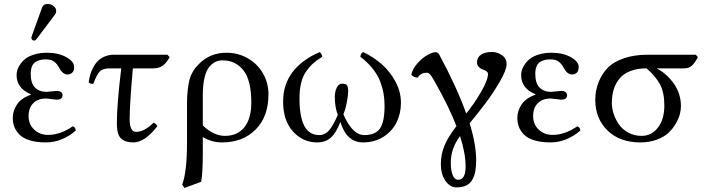

<svg xmlns="http://www.w3.org/2000/svg" viewBox="-20 -703 3532 961"><path d="M43.9 -112.8Q43.9 -147.5 64.9 -179.7Q85.9 -211.9 134.8 -229V-231Q63 -260.7 63 -327.1Q63 -340.3 67.4 -354.2Q71.8 -368.2 83 -383.8Q94.2 -399.4 110.8 -411.4Q127.4 -423.3 154.8 -431.2Q182.1 -439 215.8 -439Q272 -439 311.5 -417Q351.1 -395 351.1 -367.2Q351.1 -347.7 341.1 -338.9Q331.1 -330.1 318.8 -330.1Q293.5 -330.1 276.9 -362.8Q265.6 -383.3 251 -394.5Q236.3 -405.8 210 -405.8Q195.8 -405.8 184.8 -403.6Q173.8 -401.4 160.9 -394.8Q147.9 -388.2 140.9 -372.8Q133.8 -357.4 133.8 -334Q133.8 -285.6 155.5 -264.4Q177.2 -243.2 212.9 -243.2L237.3 -245.6Q261.2 -248 264.2 -248Q277.8 -248 285.4 -242.2Q293 -236.3 293 -227.1Q293 -204.1 263.2 -204.1Q259.3 -204.1 237.8 -207Q216.3 -210 211.9 -210Q169.9 -210 146.5 -186.5Q123 -163.1 123 -121.1Q123 -81.1 150.9 -54.4Q178.7 -27.8 220.2 -27.8Q281.7 -27.8 344.2 -70.8Q358.9 -65.9 358.9 -49.8Q331.1 -23.9 292 -7.1Q252.9 9.8 209 9.8Q161.6 9.8 127.9 -1Q94.2 -11.7 76.7 -30Q59.1 -48.3 51.5 -68.6Q43.9 -88.9 43.9 -112.8ZM219.2 -683.1Q234.9 -683.1 248 -672.9Q261.2 -662.6 261.2 -647.9Q261.2 -637.7 254.9 -629.9L163.1 -507.8Q157.2 -500 150.9 -500Q145 -500 141.1 -503.9Q137.2 -507.8 137.2 -513.2Q137.2 -517.1 139.2 -522.9L190.9 -666Q196.8 -683.1 219.2 -683.1Z M586.9 -360.8H530.8Q495.1 -360.8 480 -345.9Q464.8 -331.1 446.8 -283.2Q429.2 -283.2 423.8 -291Q426.3 -309.1 430.7 -325.9Q435.1 -342.8 444.8 -362.3Q454.6 -381.8 468 -396Q481.4 -410.2 502.9 -419.7Q524.4 -429.2 550.8 -429.2H817.9L829.1 -417Q814.5 -389.2 795.4 -375Q776.4 -360.8 747.1 -360.8H645Q628.9 -179.7 628.9 -107.9Q628.9 -43 661.1 -43Q703.1 -43 748 -88.9Q763.2 -84 767.1 -70.8Q704.6 9.8 647.9 9.8Q604.5 9.8 584.7 -11Q564.9 -31.7 564.9 -85Q564.9 -181.2 586.9 -360.8Z M1237.8 -189Q1237.8 -300.8 1198.5 -350.8Q1159.2 -400.9 1093.8 -400.9Q1075.2 -400.9 1059.8 -394Q1044.4 -387.2 1028.8 -369.9Q1013.2 -352.5 1004.2 -316.2Q995.1 -279.8 995.1 -228V-75.2Q1049.3 -22.9 1106 -22.9Q1168.5 -22.9 1203.1 -66.2Q1237.8 -109.4 1237.8 -189ZM986.8 207 902.8 237.8 892.1 220.2Q916 158.2 916 9.8V-184.1Q916 -223.6 919.9 -255.4Q923.8 -287.1 929 -305.9Q934.1 -324.7 943.6 -341.3Q953.1 -357.9 959.2 -365Q965.3 -372.1 976.1 -382.8Q1030.8 -439 1113.8 -439Q1172.4 -439 1220.9 -410.9Q1269.5 -382.8 1296.6 -335Q1323.7 -287.1 1323.7 -231Q1323.7 -118.7 1259.3 -54.4Q1194.8 9.8 1091.8 9.8Q1039.1 9.8 995.1 -17.1V61Q995.1 164.6 986.8 207Z M1986.8 -189Q1986.8 -135.7 1965.3 -91.3Q1943.8 -46.9 1899.7 -18.6Q1855.5 9.8 1796.9 9.8Q1714.8 9.8 1683.6 -92.8Q1663.1 -38.6 1636.2 -14.4Q1609.4 9.8 1566.9 9.8Q1496.1 9.8 1446.5 -44.9Q1397 -99.6 1397 -193.8Q1397 -280.3 1444.6 -342.5Q1492.2 -404.8 1579.6 -441.9Q1590.8 -436 1592.8 -418.9Q1565.4 -401.9 1547.1 -385.5Q1528.8 -369.1 1512 -345Q1495.1 -320.8 1487.1 -287.1Q1479 -253.4 1479 -209Q1479 -120.6 1502.7 -73.7Q1526.4 -26.9 1579.6 -26.9Q1606.4 -26.9 1626.7 -50Q1647 -73.2 1670.9 -127.9Q1655.8 -166 1655.8 -217.8Q1655.8 -243.7 1665.3 -263.9Q1674.8 -284.2 1692.9 -284.2Q1711.4 -284.2 1717 -275.6Q1722.7 -267.1 1722.7 -247.1Q1722.7 -227.1 1716.1 -191.9Q1709.5 -156.7 1698.7 -130.9Q1743.7 -26.9 1803.7 -26.9Q1858.4 -26.9 1881.6 -59.6Q1904.8 -92.3 1904.8 -173.8Q1904.8 -205.1 1900.1 -232.9Q1895.5 -260.7 1883.5 -293.5Q1871.6 -326.2 1846.2 -358.4Q1820.8 -390.6 1783.7 -418.9Q1786.1 -439 1798.8 -441.9Q1848.6 -418 1889.6 -382.6Q1930.7 -347.2 1958.7 -295.7Q1986.8 -244.1 1986.8 -189Z M2282.7 -22Q2236.3 39.6 2236.3 110.8Q2236.3 150.4 2245.8 173.6Q2255.4 196.8 2272.5 196.8Q2310.5 196.8 2310.5 130.9Q2310.5 64.9 2282.7 -22ZM2330.6 -85.9Q2363.3 20 2363.3 99.1Q2363.3 129.9 2359.4 152.3Q2355.5 174.8 2345.2 194.6Q2335 214.4 2314.9 224.6Q2294.9 234.9 2264.6 234.9Q2231.9 234.9 2209.2 201.4Q2186.5 168 2186.5 119.1Q2186.5 67.9 2205.6 23.7Q2224.6 -20.5 2264.6 -71.8Q2228 -166 2161.6 -284.2Q2159.7 -287.6 2156.2 -293.7Q2152.8 -299.8 2150.9 -303.2Q2148.9 -306.6 2146 -311.5Q2143.1 -316.4 2141.1 -319.3Q2139.2 -322.3 2136.5 -325.9Q2133.8 -329.6 2131.6 -331.5Q2129.4 -333.5 2127 -335.4Q2124.5 -337.4 2121.8 -338.1Q2119.1 -338.9 2116.7 -338.9Q2084.5 -338.9 2071.3 -314.9Q2050.3 -314.9 2038.6 -329.1Q2045.4 -359.4 2070.1 -386.7Q2094.7 -414.1 2119.9 -428Q2145 -441.9 2160.6 -441.9Q2172.4 -441.9 2178.7 -429.2Q2265.6 -268.6 2313.5 -134.8Q2352.1 -181.6 2387.2 -241.9Q2422.4 -302.2 2422.4 -333Q2422.4 -341.3 2413.3 -347.2Q2404.3 -353 2393.8 -356.4Q2383.3 -359.9 2375 -369.4Q2366.7 -378.9 2367.7 -394Q2369.1 -417.5 2388.9 -430.2Q2408.7 -442.9 2444.3 -442.9Q2467.8 -442.9 2491.7 -427.2Q2515.6 -411.6 2515.6 -381.8Q2515.6 -353 2481.4 -294.2Q2447.3 -235.4 2409.4 -185.3Q2371.6 -135.3 2330.6 -85.9Z M2569.3 -112.8Q2569.3 -147.5 2590.3 -179.7Q2611.3 -211.9 2660.2 -229V-231Q2588.4 -260.7 2588.4 -327.1Q2588.4 -340.3 2592.8 -354.2Q2597.2 -368.2 2608.4 -383.8Q2619.6 -399.4 2636.2 -411.4Q2652.8 -423.3 2680.2 -431.2Q2707.5 -439 2741.2 -439Q2797.4 -439 2836.9 -417Q2876.5 -395 2876.5 -367.2Q2876.5 -347.7 2866.5 -338.9Q2856.4 -330.1 2844.2 -330.1Q2818.8 -330.1 2802.2 -362.8Q2791 -383.3 2776.4 -394.5Q2761.7 -405.8 2735.4 -405.8Q2721.2 -405.8 2710.2 -403.6Q2699.2 -401.4 2686.3 -394.8Q2673.3 -388.2 2666.3 -372.8Q2659.2 -357.4 2659.2 -334Q2659.2 -285.6 2680.9 -264.4Q2702.6 -243.2 2738.3 -243.2L2762.7 -245.6Q2786.6 -248 2789.6 -248Q2803.2 -248 2810.8 -242.2Q2818.4 -236.3 2818.4 -227.1Q2818.4 -204.1 2788.6 -204.1Q2784.7 -204.1 2763.2 -207Q2741.7 -210 2737.3 -210Q2695.3 -210 2671.9 -186.5Q2648.4 -163.1 2648.4 -121.1Q2648.4 -81.1 2676.3 -54.4Q2704.1 -27.8 2745.6 -27.8Q2807.1 -27.8 2869.6 -70.8Q2884.3 -65.9 2884.3 -49.8Q2856.4 -23.9 2817.4 -7.1Q2778.3 9.8 2734.4 9.8Q2687 9.8 2653.3 -1Q2619.6 -11.7 2602.1 -30Q2584.5 -48.3 2576.9 -68.6Q2569.3 -88.9 2569.3 -112.8Z M3191.4 -22.9Q3240.7 -22.9 3272.9 -64.2Q3305.2 -105.5 3305.2 -174.8Q3305.2 -239.3 3283.9 -279.8Q3262.7 -320.3 3216.3 -360.8Q3169.4 -360.8 3135 -347.4Q3100.6 -334 3080.8 -309.8Q3061 -285.6 3051.8 -255.4Q3042.5 -225.1 3042.5 -188Q3042.5 -161.1 3051.5 -133.3Q3060.5 -105.5 3077.9 -80.3Q3095.2 -55.2 3125 -39.1Q3154.8 -22.9 3191.4 -22.9ZM3402.3 -360.8H3266.6Q3316.4 -335.4 3352.3 -284.9Q3388.2 -234.4 3388.2 -171.9Q3388.2 -152.8 3382.6 -130.9Q3377 -108.9 3362.1 -83.5Q3347.2 -58.1 3325.2 -37.6Q3303.2 -17.1 3266.6 -3.7Q3230 9.8 3184.6 9.8Q3082.5 9.8 3021 -49.6Q2959.5 -108.9 2959.5 -204.1Q2959.5 -250 2976.3 -292.5Q2993.2 -335 3024.4 -366.2Q3052.2 -394 3104 -411.6Q3155.8 -429.2 3221.2 -429.2H3462.4L3473.1 -417Q3457.5 -387.7 3442.9 -374.3Q3428.2 -360.8 3402.3 -360.8Z"/></svg>

Font: Common Serif
Style: Regular
Weight: 400
Designer: Philipp H. Poll, Khaled Hosny
Foundry: Stefan Peev, Context Ltd.
Version: Version 1.026